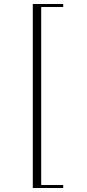

<svg xmlns="http://www.w3.org/2000/svg" viewBox="-20 -820 433 960"><path d="M296 -800V-785H186V105H296V120H144V-800Z"/></svg>

Font: Kalnia ExtraLight
Style: Regular
Weight: 250
Designer: Frida Medrano
Foundry: Frida Medrano
Version: Version 1.105